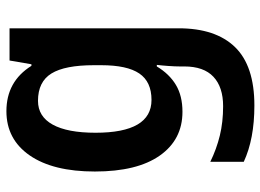

<svg xmlns="http://www.w3.org/2000/svg" viewBox="-130 -464 833 614"><g transform="rotate(-90 287.0 -156.5)"><path d="M239 -553Q334 -553 384 -473H389L401 -543H504V-2Q504 116 444 178Q384 240 257 240Q150 240 77 206V99Q118 119 161 129.5Q204 140 255 140Q316 140 349 109Q382 78 382 16V1Q382 -13 383.5 -34.5Q385 -56 387 -72H382Q358 -32 323 -11Q288 10 237 10Q148 10 97 -62.5Q46 -135 46 -270Q46 -404 97.5 -478.5Q149 -553 239 -553ZM272 -452Q222 -452 196 -405Q170 -358 170 -268Q170 -89 275 -89Q333 -89 359.5 -128Q386 -167 386 -250V-273Q386 -366 359.5 -409Q333 -452 272 -452Z"/></g></svg>

Font: Noto Sans Lao UI SemCond SemBd
Style: Regular
Weight: 600
Width: 4
Designer: Monotype Design Team
Foundry: Monotype Imaging Inc.
Version: Version 2.000; ttfautohint (v1.8.4.7-5d5b)